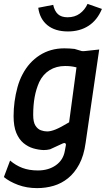

<svg xmlns="http://www.w3.org/2000/svg" viewBox="-30 -763 568 989"><path d="M161 206Q108 206 63.5 189.5Q19 173 -10 149L22 64Q51 89 85.5 102Q120 115 165 115Q220 115 258 88Q296 61 304 14L309 -13Q311 -22 306 -25Q301 -28 293 -24L228 6Q220 8 211.5 9Q203 10 195 10Q168 9 141 1Q114 -7 91 -26Q68 -45 54 -78.5Q40 -112 40 -165Q40 -202 45 -239.5Q50 -277 60 -313.5Q70 -350 86 -380Q119 -443 174.5 -478.5Q230 -514 301 -514Q328 -514 354 -511L391 -500Q398 -499 407 -500L481 -508L411 -27Q402 39 378 83.5Q354 128 320.5 155Q287 182 246.5 194Q206 206 161 206ZM213 -86Q231 -86 256 -96Q281 -106 326 -133L364 -416Q348 -420 334.5 -421.5Q321 -423 305 -423Q260 -423 225.5 -401.5Q191 -380 172 -340Q156 -304 148.5 -263Q141 -222 141 -171Q141 -134 152.5 -116Q164 -98 180.5 -92Q197 -86 213 -86ZM320 -601Q254 -601 214.5 -633Q175 -665 167 -723L244 -738Q251 -706 268.5 -690Q286 -674 318 -674Q355 -674 381 -693Q407 -712 421 -743L495 -717Q471 -659 426 -630Q381 -601 320 -601Z"/></svg>

Font: Finlandica Medium
Style: Italic
Weight: 500
Italic angle: -8°
Designer: Niklas Ekholm, Juho Hiilivirta, Jaakko Suomalainen
Foundry: Helsinki Type Studio
Version: Version 1.063